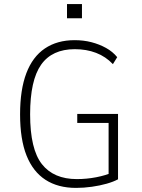

<svg xmlns="http://www.w3.org/2000/svg" viewBox="-20 -909 691 937"><path d="M351 8Q263 8 202 -31.5Q141 -71 109.5 -150Q78 -229 78 -351Q78 -471 108.5 -551.5Q139 -632 199 -672.5Q259 -713 344 -713Q388 -713 426.5 -703Q465 -693 497.5 -675Q530 -657 552 -630L531 -596Q496 -633 449 -651Q402 -669 345 -669Q234 -669 180.5 -593Q127 -517 127 -351Q127 -181 184.5 -108Q242 -35 355 -35Q403 -35 449.5 -44Q496 -53 533 -69L510 -32V-309H357V-353H556V-34Q534 -22 500.5 -12.5Q467 -3 428 2.5Q389 8 351 8ZM307 -820V-889H380V-820Z"/></svg>

Font: Nunito Sans 7pt Condensed ExtraLight
Style: Regular
Weight: 250
Width: 3
Designer: Vernon Adams
Foundry: Vernon Adams
Version: Version 3.101;gftools[0.9.27]